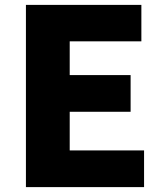

<svg xmlns="http://www.w3.org/2000/svg" viewBox="-20 -765 670 785"><path d="M86 0V-745H558V-596H265V-458H514V-308H265V-150H569V0Z"/></svg>

Font: Source Han Sans TC Heavy
Style: Regular
Weight: 900
Designer: Ryoko NISHIZUKA Ë•øÂ°öÊ∂ºÂ≠ê (kana, bopomofo & ideographs); Paul D. Hunt (Latin, Greek & Cyrillic); Sandoll Communicatio
Foundry: Adobe
Version: Version 2.004;hotconv 1.0.118;makeotfexe 2.5.65603